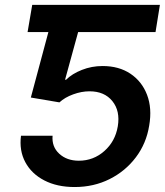

<svg xmlns="http://www.w3.org/2000/svg" viewBox="-20 -747 667 777"><path d="M282 9.9Q210.9 9.9 159.3 -16.9Q107.6 -43.7 82.4 -90.7Q57.2 -137.8 65 -197.8H192.8Q188.9 -153.4 219.6 -125Q250.4 -96.6 299 -96.6Q358 -96.6 402.2 -135.7Q446.4 -174.7 456.7 -235.8Q467 -297.9 434.8 -337.7Q402.7 -377.5 342.3 -377.5Q310 -377.5 276.3 -365.2Q242.5 -353 220.5 -332.7L104.8 -352.3L175.8 -617.2H91.6L110.4 -727.3H627.1L609.4 -617.2H296.2L243.3 -424.4H247.5Q271.7 -448.5 311.3 -464.1Q350.9 -479.8 395.2 -479.8Q461.3 -479.8 507.8 -448.7Q554.3 -417.6 575.1 -363.3Q595.9 -308.9 583.8 -239Q572.4 -166.9 530 -110.6Q487.6 -54.3 423.5 -22.2Q359.4 9.9 282 9.9Z"/></svg>

Font: Inter UI Semi Bold
Style: Italic
Weight: 600
Italic angle: -9.39999°
Designer: Rasmus Andersson
Foundry: rsms
Version: 3.2;8d6f07862